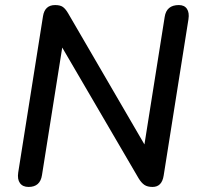

<svg xmlns="http://www.w3.org/2000/svg" viewBox="-20 -732 783 759"><path d="M93 7Q70 7 59 -8Q48 -23 52 -50L150 -668Q157 -712 198 -712Q218 -712 228.5 -704.5Q239 -697 249 -680L551 -161L631 -665Q638 -712 687 -712Q709 -712 719 -697Q729 -682 725 -656L627 -38Q620 7 583 7Q563 7 551 -1Q539 -9 528 -27L226 -544L146 -40Q139 7 93 7Z"/></svg>

Font: Nunito SemiBold
Style: Italic
Weight: 600
Italic angle: -9°
Designer: Vernon Adams
Foundry: Vernon Adams
Version: Version 3.601; ttfautohint (v1.8.2.53-6de2)